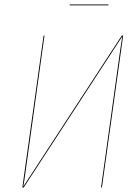

<svg xmlns="http://www.w3.org/2000/svg" viewBox="-20 -839 628 859"><path d="M436 0H432L518 -617L527 -676L86 0H80L175 -680H179L91 -47Q86 -12 84 -4L525 -680H531ZM292 -815V-819H465V-815Z"/></svg>

Font: Fira Sans Condensed Four
Style: Italic
Weight: 100
Width: 3
Italic angle: -8°
Designer: bBox Type GmbH & Carrois Corporate GbR & Edenspiekermann AG
Foundry: bBox Type GmbH & Carrois Corporate GbR & Edenspiekermann AG
Version: Version 4.301